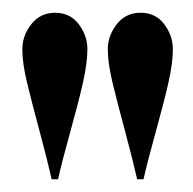

<svg xmlns="http://www.w3.org/2000/svg" viewBox="-20 -732 302 301"><path d="M205 -451H195Q188 -482 176 -526.5Q164 -571 156.5 -602Q149 -633 149 -654.5Q149 -676 163 -694Q177 -712 200.5 -712Q224 -712 237.5 -694Q251 -676 251 -655Q251 -634 244.5 -604.5Q238 -575 224.5 -526.5Q211 -478 205 -451ZM71 -451H61Q54 -482 42 -526.5Q30 -571 22.5 -602Q15 -633 15 -654.5Q15 -676 29 -694Q43 -712 66.5 -712Q90 -712 103.5 -694Q117 -676 117 -655Q117 -634 110.5 -604.5Q104 -575 90.5 -526.5Q77 -478 71 -451Z"/></svg>

Font: Rozha One
Style: Regular
Weight: 400
Designer: Tim Donaldson, Indian Type Foundry
Foundry: Indian Type Foundry
Version: Version 1.300;PS 1.0;hotconv 1.0.78;makeotf.lib2.5.61930; tt